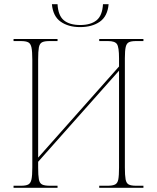

<svg xmlns="http://www.w3.org/2000/svg" viewBox="-20 -901 754 921"><path d="M364 -771Q308 -771 271 -797Q234 -823 229 -881H256Q259 -826 286.5 -803.5Q314 -781 365 -781Q415 -781 443 -803.5Q471 -826 474 -881H501Q496 -823 459 -797Q422 -771 364 -771ZM45 0V-10H81Q104 -10 115.5 -16Q127 -22 131 -40.5Q135 -59 135 -98V-615Q135 -654 131 -673Q127 -692 115.5 -698Q104 -704 80 -704H45V-714H256V-704H217Q193 -704 181.5 -698Q170 -692 166.5 -673.5Q163 -655 163 -617V-145L551 -582V-622Q551 -675 541 -689.5Q531 -704 499 -704H456V-714H668V-704H632Q610 -704 598.5 -698.5Q587 -693 583 -675.5Q579 -658 579 -622V-98Q579 -59 582.5 -40.5Q586 -22 597.5 -16Q609 -10 633 -10H668V0H456V-10H496Q520 -10 532 -16Q544 -22 547.5 -40.5Q551 -59 551 -98V-562L163 -125V-98Q163 -59 166.5 -40.5Q170 -22 182 -16Q194 -10 219 -10H256V0Z"/></svg>

Font: Noto Serif Display SemiCondensed Thin
Style: Regular
Weight: 100
Width: 4
Designer: Monotype Design Team
Foundry: Monotype Imaging Inc.
Version: Version 2.009